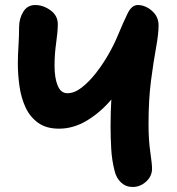

<svg xmlns="http://www.w3.org/2000/svg" viewBox="-20 -732 703 764"><path d="M508 12Q481 12 462 -5.5Q443 -23 436 -52Q425 -95 422.5 -141Q420 -187 420 -229Q420 -287 423 -336Q379 -284 325.5 -252Q272 -220 215 -220Q164 -220 131.5 -243.5Q99 -267 81.5 -305Q64 -343 57.5 -389Q51 -435 51 -480Q51 -510 53.5 -549.5Q56 -589 56 -624Q56 -658 72.5 -685Q89 -712 120 -712Q152 -712 181 -691Q210 -670 210 -636Q210 -607 203.5 -561.5Q197 -516 197 -470Q197 -422 209.5 -391.5Q222 -361 248 -361Q276 -361 305 -383.5Q334 -406 361.5 -441Q389 -476 411.5 -515.5Q434 -555 448 -589Q471 -644 487.5 -678Q504 -712 528 -712Q558 -712 584.5 -689Q611 -666 611 -631Q611 -597 601 -542.5Q591 -488 581 -412Q571 -336 571 -237Q571 -176 578 -127.5Q585 -79 585 -61Q585 -31 561.5 -9.5Q538 12 508 12Z"/></svg>

Font: Shantell Sans Normal
Style: Bold
Weight: 700
Designer: Stephen Nixon, Anya Danilova, Shantell Martin
Foundry: Arrow Type
Version: Version 1.009;[a7da0bfa3]